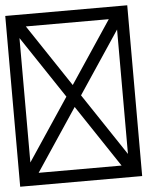

<svg xmlns="http://www.w3.org/2000/svg" viewBox="-51 -742 602 784"><g transform="rotate(-5 250.0 -350.0)"><path d="M500 0V-700H0V0ZM80 -650H420L250 -395ZM450 -605V-95L280 -350ZM250 -305 420 -50H80ZM220 -350 50 -95V-605Z"/></g></svg>

Font: Yuji Syuku Std R
Style: Regular
Weight: 400
Designer: Kataoka Yuji
Foundry: Kinuta Font Factory
Version: Version 3.000;hotconv 1.0.111;makeotfexe 2.5.65597